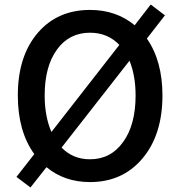

<svg xmlns="http://www.w3.org/2000/svg" viewBox="-20 -794 794 851"><path d="M253 -140Q303 -88 379 -88Q471 -88 526 -165Q581 -241 581 -371Q581 -458 554 -525ZM509 -595Q457 -649 379 -649Q287 -649 233 -575Q178 -500 178 -371Q178 -278 208 -209ZM631 -623Q700 -524 700 -371Q700 -195 610 -90Q522 13 379 13Q266 13 186 -53L115 37L53 -10L132 -111Q59 -212 59 -371Q59 -546 148 -649Q235 -750 379 -750Q495 -750 577 -682L648 -774L711 -726Z"/></svg>

Font: Noto Sans S Chinese Medium
Style: Regular
Weight: 500
Designer: Ryoko NISHIZUKA  (kana & ideographs); Paul D. Hunt (Latin, Greek & Cyrillic); Wenlong ZHANG  (bopomofo); Sandoll Communi
Foundry: Adobe Systems Incorporated
Version: Version 1.000;PS 1;hotconv 1.0.78;makeotf.lib2.5.61930